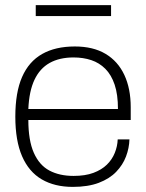

<svg xmlns="http://www.w3.org/2000/svg" viewBox="-20 -720 572 752"><path d="M265 12Q194 12 143.5 -17.5Q93 -47 66.5 -108Q40 -169 40 -263Q40 -358 66.5 -418.5Q93 -479 145 -508.5Q197 -538 273 -538Q345 -538 393.5 -509Q442 -480 467 -426.5Q492 -373 492 -300V-250H91Q91 -170 112.5 -121.5Q134 -73 173.5 -52Q213 -31 268 -31Q314 -31 346 -43Q378 -55 398.5 -75Q419 -95 429.5 -121Q440 -147 441 -174H487Q486 -140 473.5 -107Q461 -74 435 -47Q409 -20 367 -4Q325 12 265 12ZM91 -293H442Q442 -350 429 -388.5Q416 -427 392.5 -450.5Q369 -474 337.5 -484.5Q306 -495 268 -495Q213 -495 174.5 -473.5Q136 -452 115 -407.5Q94 -363 91 -293ZM120 -657V-700H415V-657Z"/></svg>

Font: Archivo Thin
Style: Regular
Weight: 250
Designer: Hector Gatti
Foundry: Omnibus-Type
Version: Version 2.001